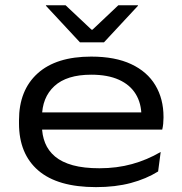

<svg xmlns="http://www.w3.org/2000/svg" viewBox="-20 -714 708 748"><path d="M354 15Q204.5 15 129.2 -49.8Q54 -114.5 54 -233.5V-245.5Q54 -362.5 126.5 -428Q199 -493.5 335.5 -493.5Q428.5 -493.5 491 -464.2Q553.5 -435 585.2 -382Q617 -329 617 -258.5V-255.5Q617 -244 615.8 -231.5Q614.5 -219 612 -209H528.5Q530 -220.5 530.5 -234.5Q531 -248.5 531 -261.5Q531 -311 509 -347.2Q487 -383.5 443.5 -403.2Q400 -423 335.5 -423Q240 -423 191.8 -378.5Q143.5 -334 143.5 -257V-249.5V-240V-224Q143.5 -187.5 155.8 -157Q168 -126.5 194.5 -104.2Q221 -82 263.8 -70.2Q306.5 -58.5 367.5 -58.5Q435.5 -58.5 494.2 -74.8Q553 -91 606 -122L596 -46Q549.5 -17 489.5 -1Q429.5 15 354 15ZM95 -209V-276H594.5V-209ZM291.5 -549 159 -691.5V-693.5H235.5L336.5 -598.5H340.5L441 -693.5H517.5V-691.5L385 -549Z"/></svg>

Font: Anek Latin Expanded
Style: Regular
Weight: 400
Width: 7
Designer: Yesha Goshar
Foundry: Ek Type
Version: Version 1.003